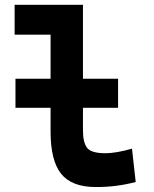

<svg xmlns="http://www.w3.org/2000/svg" viewBox="-20 -752 626 782"><path d="M43 -313V-431.2H186V-610.8H39.6V-732.4H317.9V-431.2H460.9V-313H317.9V-220.7Q317.9 -171.9 334.7 -149.9Q351.6 -127.9 409.2 -127.9Q452.1 -127.9 517.6 -146.5L532.7 -10.7Q491.2 0 452.6 4.9Q414.1 9.8 370.1 9.8Q272.5 9.8 229.2 -43.9Q186 -97.7 186 -215.8V-313Z"/></svg>

Font: Cascadia Code PL
Style: Bold
Weight: 700
Monospace: yes
Designer: Aaron Bell
Foundry: Saja Typeworks
Version: Version 2404.023; ttfautohint (v1.8.4)